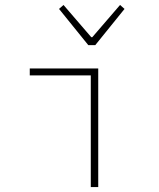

<svg xmlns="http://www.w3.org/2000/svg" viewBox="-20 -754 640 774"><path d="M346 0V-450H100V-478H376V0ZM336 -572 218 -718 236 -734 348 -604H352L464 -734L482 -718L364 -572Z"/></svg>

Font: Source Code Pro ExtraLight ExtraLight
Style: Regular
Weight: 250
Monospace: yes
Version: Version 1.018;hotconv 1.0.116;makeotfexe 2.5.65601